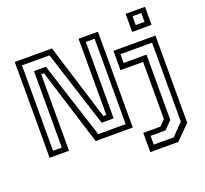

<svg xmlns="http://www.w3.org/2000/svg" viewBox="-155 -934 1404 1318"><g transform="rotate(-20 547.0 -275.0)"><path d="M101 -37.5H165V-596H252L431.5 -38.5H632V-662.5H568V-104H480.5L302 -661H101ZM62.5 0V-700H334L507 -143.5H528.5V-700H670V0H398.5L224.5 -558H204V0ZM725 200V59H850.5L890.5 18.5V-399H725V-540H1032V97L929 200ZM765 159.5H910.5L993.5 75V-502H762.5V-438H929.5V39.5L874.5 95.5H765ZM890.5 -618V-750H1032V-618ZM929.5 -654H993.5V-718.5H929.5Z"/></g></svg>

Font: Tourney
Style: Regular
Weight: 400
Designer: Tyler Finck
Foundry: Etcetera Type Co
Version: Version 1.015